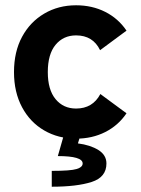

<svg xmlns="http://www.w3.org/2000/svg" viewBox="-20 -514 532 727"><path d="M268 11Q201 11 147.5 -20Q94 -51 63.5 -108Q33 -165 33 -241Q33 -318 63.5 -374.5Q94 -431 147.5 -462.5Q201 -494 268 -494Q329 -494 378.5 -469Q428 -444 459 -398L359 -324Q332 -380 268 -380Q220 -380 190.5 -344.5Q161 -309 161 -241Q161 -174 190.5 -138.5Q220 -103 268 -103Q331 -103 360 -158L459 -85Q428 -39 378.5 -14Q329 11 268 11ZM176 193V133Q247 133 270 126Q293 119 293 105Q293 77 199 77L221 0H284L275 29Q322 35 352.5 54Q383 73 383 105Q383 157 327 175Q271 193 176 193Z"/></svg>

Font: Zen Kaku Gothic Antique Black
Style: Regular
Weight: 900
Designer: Yoshimichi Ohira
Foundry: Positype
Version: Version 1.001